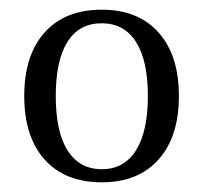

<svg xmlns="http://www.w3.org/2000/svg" viewBox="-20 -734 420 396"><path d="M30 -536Q30 -620 72 -667Q114 -714 190 -714Q265 -714 307 -667Q349 -620 349 -536Q349 -452 307 -405Q265 -358 190 -358Q114 -358 72 -405Q30 -452 30 -536ZM285 -536Q285 -609 260.5 -647.5Q236 -686 190 -686Q143 -686 119 -647.5Q95 -609 95 -536Q95 -462 119.5 -423.5Q144 -385 190 -385Q236 -385 260.5 -424Q285 -463 285 -536Z"/></svg>

Font: Arima Madurai
Style: Regular
Weight: 400
Designer: Joana Correia and Natanael Gama
Foundry: NDISCOVER
Version: Version 1.020